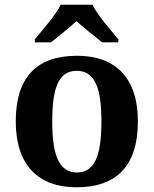

<svg xmlns="http://www.w3.org/2000/svg" viewBox="-20 -786 653 816"><path d="M128 -619V-606H197C225 -628 275 -669 305 -696C335 -669 386 -628 414 -606H483V-619C452 -657 394 -721 373 -766H238C217 -721 159 -657 128 -619ZM305 10C476 10 566 -82 566 -270C566 -458 468 -549 308 -549C136 -549 47 -458 47 -270C47 -82 145 10 305 10ZM307 -53C230 -53 202 -128 202 -270C202 -413 229 -485 306 -485C383 -485 411 -413 411 -270C411 -128 384 -53 307 -53Z"/></svg>

Font: Noto Serif Test
Style: Bold
Weight: 700
Version: Version 1.000